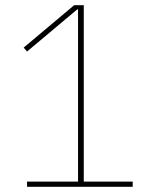

<svg xmlns="http://www.w3.org/2000/svg" viewBox="-20 -718 580 738"><path d="M84 0V-20H280V-682H277L84 -520L71 -535L265 -698H302V-20H490V0Z"/></svg>

Font: IBM Plex Sans Condensed Thin
Style: Regular
Weight: 100
Width: 3
Designer: Mike Abbink, Paul van der Laan, Pieter van Rosmalen
Foundry: Bold Monday
Version: Version 1.3